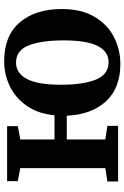

<svg xmlns="http://www.w3.org/2000/svg" viewBox="147 -749 612 946"><g transform="rotate(-90 453.0 -276.0)"><path d="M611 11Q491.5 11 426.2 -60.5Q361 -132 356 -253H239V-63L306 -53V0H32V-53L97.5 -63V-482L33.5 -494.5V-547H304.5V-494.5L239 -482V-313.5H358Q366 -395.5 405 -450.8Q444 -506 501.8 -533.8Q559.5 -561.5 624.5 -561.5Q750 -561.5 815.8 -484.5Q881.5 -407.5 881.5 -278.5Q881.5 -180.5 843.2 -116.2Q805 -52 743.2 -20.5Q681.5 11 611 11ZM619.5 -47Q672 -47 699.5 -100.8Q727 -154.5 727 -268Q727 -377.5 702.5 -440.2Q678 -503 618 -503Q565 -503 536.8 -449.2Q508.5 -395.5 508.5 -282.5Q508.5 -171.5 534 -109.2Q559.5 -47 619.5 -47Z"/></g></svg>

Font: Merriweather Text Regular
Style: Bold
Weight: 700
Designer: Eben Sorkin
Foundry: Eben Sorkin
Version: Version 2.100; ttfautohint (v1.7.19-72a1) -l 8 -r 50 -G 200 